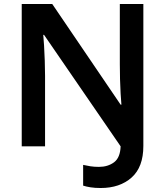

<svg xmlns="http://www.w3.org/2000/svg" viewBox="-20 -734 828 963"><path d="M485 209Q456 209 434 205.5Q412 202 397 197V93Q414 97 433.5 100Q453 103 476 103Q521 103 552 80Q583 57 585 0L201 -559H197Q199 -539 201 -505Q203 -471 204.5 -430.5Q206 -390 206 -354V0H89V-714H242L585 -209H589Q587 -230 585 -264Q583 -298 582 -337Q581 -376 581 -412V-714H699V-2Q699 104 640 156.5Q581 209 485 209Z"/></svg>

Font: Noto Sans Canadian Aboriginal SemiBold
Style: Regular
Weight: 600
Designer: Monotype Design Team, Typotheque's Kevin King
Foundry: Monotype Imaging Inc.
Version: Version 2.004; ttfautohint (v1.8.4.7-5d5b)